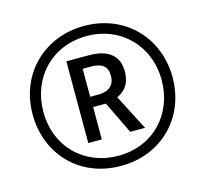

<svg xmlns="http://www.w3.org/2000/svg" viewBox="-105 -843 1041 973"><g transform="rotate(-15 415.0 -357.0)"><path d="M415 10C626 10 782 -144 782 -357C782 -563 632 -724 415 -724C211 -724 48 -575 48 -357C48 -158 189 10 415 10ZM415 -43C240 -43 104 -169 104 -357C104 -533 230 -671 415 -671C593 -671 725 -539 725 -357C725 -181 600 -43 415 -43ZM283 -145H354V-315H421L503 -145H581L485 -331C533 -353 556 -391 556 -448C556 -533 500 -574 400 -574H283ZM396 -369H353V-516H396C455 -516 482 -494 482 -445C482 -393 449 -369 396 -369Z"/></g></svg>

Font: Noto Sans Lao Looped ExtraCondensed
Style: Regular
Weight: 400
Width: 2
Designer: Mark Frömberg, Ben Mitchell
Foundry: The Fontpad Ltd
Version: Version 1.003